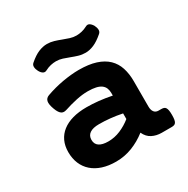

<svg xmlns="http://www.w3.org/2000/svg" viewBox="-151 -779 903 924"><g transform="rotate(-30 300.0 -317.5)"><path d="M406.2 -51.8Q368.7 -22.5 325.9 -5.9Q283.2 10.7 236.3 10.7Q194.3 10.7 161.4 0Q128.4 -10.7 105.5 -31Q82.5 -51.3 70.6 -79.8Q58.6 -108.4 58.6 -144Q58.6 -178.2 71 -205.1Q83.5 -231.9 107.2 -250.2Q130.9 -268.6 164.8 -278.1Q198.7 -287.6 242.2 -287.6Q307.1 -287.6 380.4 -272.9V-287.1Q380.4 -302.2 375.5 -314.2Q370.6 -326.2 359.6 -334.5Q348.6 -342.8 330.3 -346.9Q312 -351.1 285.6 -351.1Q256.3 -351.1 221.7 -343.8Q187 -336.4 153.3 -325.2Q145.5 -322.8 138.7 -322.5Q131.8 -322.3 125.5 -325.9Q119.1 -329.6 113.3 -338.1Q107.4 -346.7 102.1 -361.3Q91.3 -390.6 94.7 -406.2Q98.1 -421.9 115.2 -428.2Q138.2 -436.5 162.4 -442.9Q186.5 -449.2 210.2 -453.4Q233.9 -457.5 256.6 -459.7Q279.3 -461.9 299.3 -461.9Q355 -461.9 393.8 -449.5Q432.6 -437 456.8 -413.6Q481 -390.1 491.7 -356.9Q502.4 -323.7 502.4 -282.7V-141.6Q502.4 -122.1 510.7 -111.1Q519 -100.1 534.7 -100.1H549.8Q558.1 -100.1 564 -98.1Q569.8 -96.2 573.5 -90.6Q577.1 -85 578.9 -75.2Q580.6 -65.4 580.6 -49.8Q580.6 -34.2 578.9 -24.4Q577.1 -14.6 573.5 -9.3Q569.8 -3.9 564 -2Q558.1 0 549.8 0H495.1Q465.8 0 442.4 -12Q418.9 -23.9 406.2 -51.8ZM380.4 -173.8Q346.2 -180.7 315.2 -183.8Q284.2 -187 254.4 -187Q219.7 -187 202.1 -174.8Q184.6 -162.6 184.6 -139.2Q184.6 -115.7 201.9 -104Q219.2 -92.3 252 -92.3Q287.1 -92.3 319.8 -106.2Q352.5 -120.1 380.4 -142.6ZM374.5 -610.4Q387.7 -610.4 403.1 -613.8Q418.5 -617.2 434.1 -625.5Q445.3 -631.8 454.8 -626.2Q464.4 -620.6 472.2 -607.4Q479 -594.2 479.5 -582Q480 -569.8 470.2 -562Q441.4 -537.1 417.2 -526.9Q393.1 -516.6 371.1 -516.6Q350.6 -516.6 332 -522.2Q313.5 -527.8 295.9 -534.7Q278.3 -541.5 261 -547.1Q243.7 -552.7 225.6 -552.7Q211.4 -552.7 196 -549.3Q180.7 -545.9 165 -537.6Q154.3 -531.7 144.8 -537.1Q135.3 -542.5 127.9 -556.2Q121.1 -568.8 120.4 -581.1Q119.6 -593.3 128.9 -601.1Q158.2 -626.5 182.6 -636.5Q207 -646.5 229 -646.5Q249 -646.5 267.6 -640.9Q286.1 -635.3 303.7 -628.4Q321.3 -621.6 338.9 -616Q356.4 -610.4 374.5 -610.4Z"/></g></svg>

Font: Courier Prime
Style: Bold
Weight: 700
Monospace: yes
Designer: Alan Dague-Greene
Foundry: Quote-Unquote Apps
Version: Version 1.202